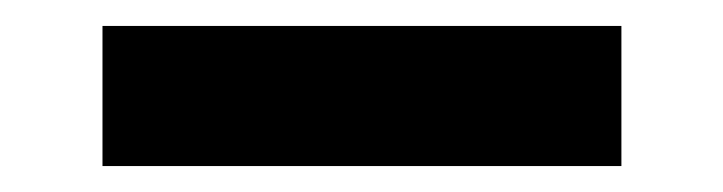

<svg xmlns="http://www.w3.org/2000/svg" viewBox="-20 -370 557 148"><path d="M459 -350V-242H59V-350Z"/></svg>

Font: Orbitron
Style: Regular
Weight: 500
Designer: Matt McInerney
Foundry: Matt McInerney
Version: 1.000